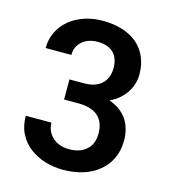

<svg xmlns="http://www.w3.org/2000/svg" viewBox="-109 -811 817 909"><g transform="rotate(15 300.0 -356.0)"><path d="M202.1 -411.6V-313H274.4Q303.2 -313 326.7 -306.4Q350.1 -299.8 367.2 -285.6Q383.3 -272 392.3 -250.7Q401.4 -229.5 401.4 -199.7Q401.4 -174.3 393.8 -154.5Q386.2 -134.8 371.6 -121.6Q356.4 -106.9 334.7 -99.4Q313 -91.8 285.6 -91.8Q260.7 -91.8 240 -99.1Q219.2 -106.4 204.6 -120.1Q189.5 -133.3 181.2 -151.6Q172.9 -169.9 172.9 -191.9H46.9Q46.9 -141.6 66.4 -103.8Q85.9 -65.9 119.1 -41Q152.3 -15.6 195.1 -2.9Q237.8 9.8 283.2 9.8Q335 9.8 379.9 -4.2Q424.8 -18.1 457 -44.9Q489.7 -71.3 508.3 -110.4Q526.9 -149.4 526.9 -199.2Q526.9 -226.6 520.3 -251.7Q513.7 -276.9 500 -298.8Q485.8 -320.3 463.6 -337.2Q441.4 -354 410.6 -364.7Q437 -377 456.8 -394Q476.6 -411.1 489.7 -431.6Q502.9 -451.7 509.5 -473.9Q516.1 -496.1 516.1 -518.6Q516.1 -567.9 499.3 -605.7Q482.4 -643.6 451.7 -669.4Q420.9 -694.8 377.9 -707.8Q335 -720.7 283.2 -720.7Q234.4 -720.7 192.6 -706.3Q150.9 -691.9 120.1 -666.5Q89.4 -640.1 72 -604.5Q54.7 -568.8 54.7 -525.9H180.7Q180.7 -547.4 188.7 -564.5Q196.8 -581.5 211.4 -593.8Q225.1 -605.5 244.1 -611.8Q263.2 -618.2 285.6 -618.2Q311.5 -618.2 331.3 -611.3Q351.1 -604.5 363.8 -591.3Q377 -578.1 383.5 -559.6Q390.1 -541 390.1 -517.6Q390.1 -495.1 383.3 -475.8Q376.5 -456.5 363.3 -443.4Q349.1 -428.2 326.9 -419.9Q304.7 -411.6 274.4 -411.6Z"/></g></svg>

Font: Roboto Mono SemiBold
Style: Regular
Weight: 600
Monospace: yes
Designer: Google
Version: Version 3.000